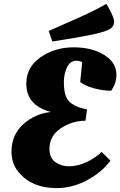

<svg xmlns="http://www.w3.org/2000/svg" viewBox="-20 -953 618 986"><path d="M566 -842Q566 -810 528 -796Q479 -775 249 -740L230 -794Q257 -806 307 -828Q357 -850 386 -863Q469 -900 526 -933Q537 -917 551.5 -886.5Q566 -856 566 -842ZM270 13Q144 13 76 -68Q39 -112 39 -175Q39 -260 99 -314.5Q159 -369 241 -378Q115 -412 115 -523Q115 -609 189 -659.5Q263 -710 357.5 -710Q452 -710 515 -671Q578 -632 578 -568Q578 -531 558 -498L551 -487Q510 -487 463 -499.5Q416 -512 392 -532L402 -634Q387 -641 372 -641Q341 -641 324.5 -608Q308 -575 308 -531Q308 -487 317.5 -461Q327 -435 347.5 -421.5Q368 -408 383.5 -402.5Q399 -397 427 -391L419 -333Q350 -333 292 -294Q234 -255 234 -189Q234 -142 264 -120.5Q294 -99 335.5 -99Q377 -99 423 -120Q469 -141 502 -173L547 -128Q504 -69 428 -28Q352 13 270 13Z"/></svg>

Font: Oleo Script
Style: Bold
Weight: 700
Designer: Soytutype
Foundry: Soytutype
Version: Version 1.002